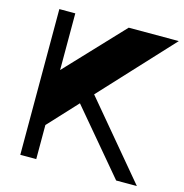

<svg xmlns="http://www.w3.org/2000/svg" viewBox="-107 -829 890 929"><g transform="rotate(15 337.5 -365.0)"><path d="M146.2 -159.3 145 -433.7 424.3 -730H675.2ZM76.8 0V-730H156.7V0ZM557 0 268.7 -342 323.5 -402 660.7 0Z"/></g></svg>

Font: Savate ExtraLight
Style: Regular
Weight: 200
Designer: Max Esnée
Foundry: Plomb Type
Version: Version 2.000